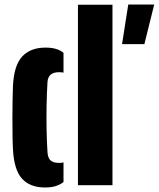

<svg xmlns="http://www.w3.org/2000/svg" viewBox="-20 -821 704 851"><path d="M37.5 -159Q36 -184.5 35.5 -222.5Q35 -260.5 35 -302Q35 -343.5 35.8 -380.5Q36.5 -417.5 37.5 -441Q42 -532 78.8 -571Q115.5 -610 181.5 -610Q209 -610 228 -604.2Q247 -598.5 261.5 -587V-499Q253 -501 242.5 -501Q217 -501 204.5 -490Q192 -479 190.5 -458Q187.5 -407.5 186.5 -353.8Q185.5 -300 186.5 -247Q187.5 -194 190.5 -146Q192 -122 203.5 -110.5Q215 -99 242.5 -99Q253 -99 261.5 -101V-14Q246.5 -2.5 226.8 3.8Q207 10 179.5 10Q113 10 77.5 -29.2Q42 -68.5 37.5 -159ZM325.5 0V-800H478.5V0ZM521 -625.5 548.5 -801H663.5L620 -625.5Z"/></svg>

Font: Big Shoulders Stencil Text Thin Black
Style: Regular
Weight: 900
Version: Version 2.001